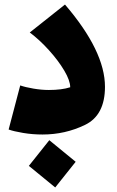

<svg xmlns="http://www.w3.org/2000/svg" viewBox="-20 -572 517 845"><path d="M18 -2 69 -196Q92 -188 127.5 -182Q163 -176 195 -176Q252 -176 289 -188Q289 -217 263 -261Q237 -305 195.5 -351Q154 -397 111 -429L266 -552Q442 -347 442 -190Q442 -65 354.5 -22.5Q267 20 167 20Q123 20 81.5 13Q40 6 18 -2ZM107 158 197 45 313 140 223 253Z"/></svg>

Font: FiraGO Heavy
Style: Italic
Weight: 900
Italic angle: -8°
Designer: bBox Type GmbH
Foundry: bBox Type GmbH
Version: Version 1.001